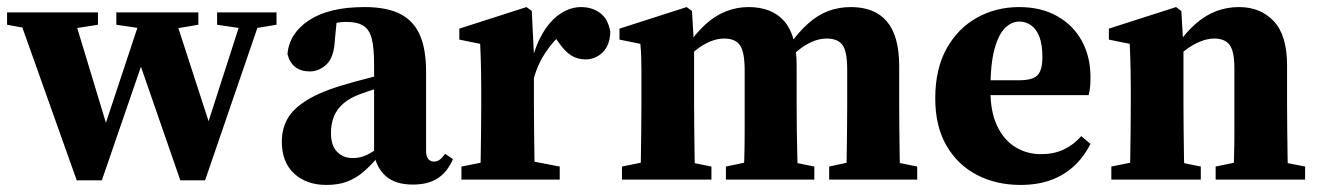

<svg xmlns="http://www.w3.org/2000/svg" viewBox="-22 -508 3733 543"><path d="M195 2 26 -473H183L286 -133H268L273 -147L381 -473H468L577 -137H559L563 -150L667 -473H721L558 2H488L367 -347H386L382 -335L266 2ZM-2 -438V-473H255V-438L153 -422H86ZM307 -438V-473H539V-438L450 -423L402 -424ZM592 -438V-473H760V-438L687 -426H673Z M901 15Q845 15 810 -17Q775 -49 775 -108Q775 -143 791 -172Q807 -201 848 -226Q889 -251 961 -271Q984 -278 1010 -284.5Q1036 -291 1063 -298.5Q1090 -306 1116 -313V-280Q1081 -269 1049.5 -259.5Q1018 -250 997 -242Q969 -232 950.5 -216.5Q932 -201 923 -180Q914 -159 914 -132Q914 -96 931.5 -78.5Q949 -61 975 -61Q991 -61 1004.5 -65.5Q1018 -70 1035 -81Q1052 -92 1076 -112L1085 -65H1048Q1025 -38 1004 -20.5Q983 -3 958.5 6Q934 15 901 15ZM1146 14Q1096 14 1069 -10Q1042 -34 1036 -74V-78V-326Q1036 -372 1029.5 -398Q1023 -424 1006 -435Q989 -446 958 -446Q941 -446 922.5 -442.5Q904 -439 879 -432L932 -466L925 -395Q923 -347 902 -326.5Q881 -306 854 -306Q829 -306 813 -318.5Q797 -331 791 -355Q796 -414 852.5 -451Q909 -488 1009 -488Q1071 -488 1109 -469Q1147 -450 1165 -410Q1183 -370 1183 -305V-81Q1183 -66 1189 -58.5Q1195 -51 1205 -51Q1214 -51 1221 -56Q1228 -61 1237 -73L1259 -58Q1243 -21 1215.5 -3.5Q1188 14 1146 14Z M1283 0V-37L1374 -55H1467L1561 -37V0ZM1335 0Q1337 -24 1337.5 -61Q1338 -98 1338.5 -138Q1339 -178 1339 -210V-257Q1339 -286 1338.5 -307Q1338 -328 1337.5 -346Q1337 -364 1336 -384L1277 -396V-427L1467 -488L1482 -477L1488 -352V-349V-210Q1488 -178 1488.5 -138Q1489 -98 1489.5 -61Q1490 -24 1492 0ZM1485 -275 1458 -335H1481Q1495 -386 1516.5 -420Q1538 -454 1565.5 -471Q1593 -488 1621 -488Q1653 -488 1675.5 -471Q1698 -454 1704 -418Q1703 -380 1682.5 -360Q1662 -340 1634 -340Q1611 -340 1593 -351.5Q1575 -363 1558 -388L1533 -423L1569 -413Q1544 -395 1519.5 -357.5Q1495 -320 1485 -275Z M1737 0V-37L1826 -55H1901L1990 -37V0ZM1788 0Q1790 -24 1790.5 -61Q1791 -98 1791.5 -138Q1792 -178 1792 -210V-257Q1792 -286 1792 -306.5Q1792 -327 1791.5 -345.5Q1791 -364 1789 -384L1730 -396V-427L1920 -488L1935 -477L1941 -375V-371V-210Q1941 -178 1941.5 -138Q1942 -98 1942.5 -61Q1943 -24 1945 0ZM2031 0V-37L2117 -55H2193L2281 -37V0ZM2080 0Q2082 -24 2083 -61Q2084 -98 2084 -137.5Q2084 -177 2084 -210V-310Q2084 -360 2071 -379.5Q2058 -399 2026 -399Q2006 -399 1985 -390Q1964 -381 1944.5 -365Q1925 -349 1909 -330L1905 -375H1919Q1945 -413 1972 -438Q1999 -463 2030 -475.5Q2061 -488 2095 -488Q2161 -488 2196 -448Q2231 -408 2231 -323V-210Q2231 -177 2231.5 -137.5Q2232 -98 2233 -61Q2234 -24 2235 0ZM2323 0V-37L2406 -55H2483L2572 -37V0ZM2370 0Q2372 -24 2372.5 -61Q2373 -98 2373.5 -137.5Q2374 -177 2374 -210V-310Q2374 -363 2360.5 -381Q2347 -399 2316 -399Q2296 -399 2276 -390.5Q2256 -382 2236.5 -366.5Q2217 -351 2198 -329L2193 -375H2206Q2235 -416 2263 -441Q2291 -466 2321 -477Q2351 -488 2384 -488Q2452 -488 2486.5 -447Q2521 -406 2521 -321V-210Q2521 -177 2521.5 -137.5Q2522 -98 2522.5 -61Q2523 -24 2525 0Z M2864 15Q2795 15 2740.5 -13.5Q2686 -42 2654.5 -96.5Q2623 -151 2623 -230Q2623 -313 2655 -370.5Q2687 -428 2741 -458Q2795 -488 2860 -488Q2923 -488 2968.5 -462Q3014 -436 3038 -391.5Q3062 -347 3062 -290Q3062 -274 3061 -263Q3060 -252 3057 -239H2685V-281H2860Q2899 -281 2912.5 -295.5Q2926 -310 2926 -346Q2926 -382 2917.5 -404Q2909 -426 2894 -436.5Q2879 -447 2861 -447Q2839 -447 2820.5 -429Q2802 -411 2790.5 -369Q2779 -327 2779 -253Q2779 -192 2798 -152Q2817 -112 2849.5 -92Q2882 -72 2922 -72Q2958 -72 2986 -85Q3014 -98 3036 -123L3062 -101Q3042 -62 3013.5 -36.5Q2985 -11 2948 2Q2911 15 2864 15Z M3121 0V-37L3210 -55H3285L3374 -37V0ZM3172 0Q3174 -24 3174.5 -61Q3175 -98 3175.5 -138Q3176 -178 3176 -210V-257Q3176 -286 3175.5 -306.5Q3175 -327 3174.5 -345.5Q3174 -364 3173 -384L3114 -396V-427L3304 -488L3319 -477L3325 -373V-370V-210Q3325 -178 3325.5 -138Q3326 -98 3326.5 -61Q3327 -24 3329 0ZM3416 0V-37L3503 -55H3578L3669 -37V0ZM3465 0Q3467 -24 3468 -61Q3469 -98 3469 -137.5Q3469 -177 3469 -210V-315Q3469 -363 3455.5 -381Q3442 -399 3412 -399Q3394 -399 3373.5 -391Q3353 -383 3332 -367.5Q3311 -352 3292 -330L3289 -380H3306Q3334 -419 3361.5 -442.5Q3389 -466 3419 -477Q3449 -488 3482 -488Q3543 -488 3580.5 -448Q3618 -408 3618 -323V-210Q3618 -177 3618.5 -137.5Q3619 -98 3619.5 -61Q3620 -24 3622 0Z"/></svg>

Font: Source Serif 4 36pt
Style: Bold
Weight: 700
Designer: Frank Grießhammer
Foundry: Adobe Systems Incorporated
Version: Version 4.004;hotconv 1.0.116;makeotfexe 2.5.65601